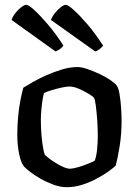

<svg xmlns="http://www.w3.org/2000/svg" viewBox="-20 -779 578 799"><path d="M258 0Q231 0 202.5 -10.5Q174 -21 148.5 -35.5Q123 -50 104.5 -64.5Q86 -79 80 -86Q68 -100 60 -136.5Q52 -173 52 -218Q52 -258 55.5 -294.5Q59 -331 65 -362Q71 -393 77 -414Q91 -423 116.5 -437.5Q142 -452 173.5 -466Q205 -480 238.5 -490Q272 -500 302 -500Q320 -500 344.5 -491.5Q369 -483 394.5 -471Q420 -459 439 -446Q458 -433 465 -424Q473 -414 477.5 -387Q482 -360 484 -329.5Q486 -299 486 -277Q486 -222 478 -171Q470 -120 461 -89Q449 -78 427.5 -63Q406 -48 378.5 -33.5Q351 -19 320 -9.5Q289 0 258 0ZM270 -77Q284 -77 306 -83.5Q328 -90 347.5 -98Q367 -106 374 -110Q381 -127 384 -156.5Q387 -186 387 -212Q387 -245 384.5 -280Q382 -315 378.5 -341Q375 -367 371 -372Q368 -377 350 -388Q332 -399 309.5 -409Q287 -419 269 -419Q258 -419 236.5 -414.5Q215 -410 194 -403.5Q173 -397 163 -392Q160 -382 157 -362.5Q154 -343 152 -321Q150 -299 150 -280Q150 -244 153 -212.5Q156 -181 160 -160Q164 -139 167 -134Q170 -131 182 -121.5Q194 -112 210 -102Q226 -92 242.5 -84.5Q259 -77 270 -77ZM211 -565 28 -696Q33 -711 44.5 -725.5Q56 -740 69 -749.5Q82 -759 89 -759Q99 -759 123 -737Q147 -715 179.5 -677Q212 -639 244 -589Q240 -583 231 -576Q222 -569 211 -565ZM376 -565 192 -696Q197 -710 208.5 -724.5Q220 -739 233 -749Q246 -759 254 -759Q263 -759 287.5 -737Q312 -715 344.5 -677Q377 -639 409 -589Q405 -583 395 -575Q385 -567 376 -565Z"/></svg>

Font: Texturina 12pt Medium
Style: Regular
Weight: 500
Designer: Guillermo Torres Carreño
Foundry: Omnibus-Type
Version: Version 1.002